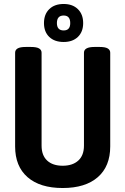

<svg xmlns="http://www.w3.org/2000/svg" viewBox="-20 -938 630 965"><path d="M295 7Q181 7 118.5 -47.5Q56 -102 56 -202V-673Q56 -687 68.5 -694.5Q81 -702 110 -702H135Q164 -702 176.5 -694.5Q189 -687 189 -673V-206Q189 -157 217 -131Q245 -105 295 -105Q345 -105 373.5 -131Q402 -157 402 -206V-673Q402 -702 455 -702H481Q509 -702 521.5 -694.5Q534 -687 534 -673V-202Q534 -102 471.5 -47.5Q409 7 295 7ZM300 -727Q254 -727 227.5 -752.5Q201 -778 201 -822Q201 -866 227.5 -892Q254 -918 300 -918Q345 -918 371.5 -892Q398 -866 398 -822Q398 -778 371.5 -752.5Q345 -727 300 -727ZM300 -785Q333 -785 333 -822Q333 -860 300 -860Q266 -860 266 -822Q266 -785 300 -785Z"/></svg>

Font: Asap Condensed SemiBold
Style: Regular
Weight: 600
Width: 3
Designer: Pablo Cosgaya
Foundry: Omnibus-Type
Version: Version 3.001; ttfautohint (v1.8.4.7-5d5b)